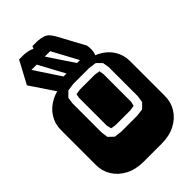

<svg xmlns="http://www.w3.org/2000/svg" viewBox="-283 -1051 1145 1145"><g transform="rotate(-45 289.0 -478.5)"><path d="M213.9 0Q147.9 0 99.6 -25.1Q51.3 -50.3 24.7 -92.8Q-2 -135.3 -2 -186V-482.9Q-2 -534.2 24.7 -576.4Q51.3 -618.7 99.6 -643.8Q147.9 -668.9 213.9 -668.9H364.3Q430.2 -668.9 478.8 -643.8Q527.3 -618.7 553.7 -576.4Q580.1 -534.2 580.1 -482.9V-186Q580.1 -135.3 553.7 -92.8Q527.3 -50.3 478.8 -25.1Q430.2 0 364.3 0ZM246.1 -221.2H377L427.2 -227.1L458 -257.8L464.8 -299.8V-545.9L458 -586.9L427.2 -618.2L377 -625H246.1L196.3 -618.2L165 -586.9L159.2 -545.9V-299.8L165 -257.8L197.3 -227.1ZM249 -272.9 217.3 -277.8 210 -307.1V-541L214.8 -567.9L249 -573.2H374L408.2 -567.9L413.1 -539.1V-305.2L406.2 -277.8L374 -272.9ZM166 -631.3 43 -814.5 119.1 -956.5H164.1Q184.6 -954.1 198.7 -950.7Q212.9 -947.3 224.1 -940.4L231.9 -956.5H276.9Q304.2 -954.1 321.3 -948Q338.4 -941.9 350.6 -928.7Q362.8 -915.5 376 -891.1L463.9 -728.5Q466.8 -711.9 466.8 -697.3Q466.8 -655.8 443.8 -631.3ZM234.9 -697.3H259.8L171.9 -860.4H127ZM348.1 -697.3H373L285.2 -860.4H239.7Z"/></g></svg>

Font: Monofett
Style: Regular
Weight: 400
Designer: Vernon Adams
Foundry: Vernon Adams
Version: Version 1.100; ttfautohint (v1.8.4.7-5d5b);gftools[0.9.28]